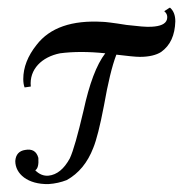

<svg xmlns="http://www.w3.org/2000/svg" viewBox="-20 -470 491 495"><path d="M432 -414.9C432 -430.9 427.4 -442.3 418.3 -450.3C417.1 -450.3 412.6 -446.9 403.4 -441.1C410.3 -435.4 412.6 -428.6 410.3 -419.4C406.9 -408 393.1 -402.3 371.4 -401.1C357.7 -400 336 -402.3 306.3 -405.7C270.9 -411.4 250.3 -413.7 244.6 -413.7C165.7 -418.3 108.6 -398.9 74.3 -354.3C51.4 -325.7 40 -296 40 -266.3C40 -258.3 41.1 -250.3 43.4 -244.6L59.4 -246.9C54.9 -291.4 88 -323.4 134.9 -332.6C169.1 -337.1 208 -337.1 251.4 -332.6C228.6 -302.9 210.3 -253.7 195.4 -185.1C180.6 -122.3 169.1 -81.1 160 -61.7C145.1 -34.3 126.9 -19.4 105.1 -17.1C92.6 -16 81.1 -20.6 70.9 -30.9C77.7 -35.4 80 -45.7 78.9 -62.9C74.3 -80 62.9 -86.9 44.6 -83.4C29.7 -81.1 20.6 -72 19.4 -54.9C19.4 -21.7 51.4 5.7 105.1 4.6C122.3 3.4 137.1 0 152 -5.7C182.9 -22.9 205.7 -50.3 220.6 -89.1C228.6 -108.6 237.7 -144 248 -197.7C258.3 -256 268.6 -299.4 280 -329.1C308.6 -325.7 329.1 -323.4 340.6 -323.4C364.6 -323.4 382.9 -328 395.4 -336C419.4 -353.1 430.9 -379.4 432 -414.9Z"/></svg>

Font: GFS Goschen
Style: Italic
Weight: 400
Designer: George D. Matthiopoulos
Foundry: George D. Matthiopoulos
Version: Fontographer 4.7 9/28/09 FG4M≠0000002248